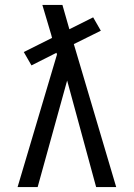

<svg xmlns="http://www.w3.org/2000/svg" viewBox="-20 -755 540 775"><path d="M132 0H51L210 -535L208 -542L107 -491L76 -545L190 -602L187 -614Q178 -644 169 -674.5Q160 -705 151 -735H232L260 -637L356 -685L387 -631L278 -577L449 0H368L251 -430Z"/></svg>

Font: Iosevka Fixed
Style: Regular
Weight: 400
Monospace: yes
Designer: Belleve Invis
Foundry: Belleve Invis
Version: Version 33.2.4